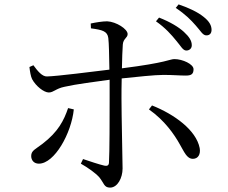

<svg xmlns="http://www.w3.org/2000/svg" viewBox="-20 -823 1040 874"><path d="M690 -726C733 -696 761 -664 782 -638C803 -614 812 -593 828 -593C842 -593 853 -602 853 -617C853 -637 842 -655 817 -678C793 -700 755 -723 704 -743ZM290 -331C271 -275 245 -223 173 -168C142 -144 122 -138 122 -113C122 -94 134 -78 157 -78C228 -78 305 -216 316 -325ZM394 -694C446 -687 469 -681 473 -650C476 -627 477 -567 478 -506C403 -497 240 -476 194 -475C172 -474 151 -500 132 -526L114 -518C116 -499 120 -475 126 -463C143 -431 180 -402 202 -402C224 -402 234 -420 274 -428C326 -440 414 -451 479 -460C479 -427 479 -397 479 -376C479 -291 479 -128 476 -82C475 -68 466 -67 455 -69C429 -75 391 -88 358 -99L348 -78C380 -60 414 -36 432 -16C454 11 453 31 481 31C515 31 538 -13 538 -56C538 -83 533 -300 533 -375C533 -400 533 -433 534 -466C601 -473 684 -482 724 -482C768 -482 796 -479 826 -479C851 -479 861 -486 861 -508C861 -531 811 -554 774 -554C752 -554 742 -538 535 -512C536 -556 537 -596 539 -620C541 -648 561 -650 561 -668C561 -691 509 -724 468 -726C447 -726 416 -721 393 -716ZM658 -325C729 -275 773 -212 799 -165C818 -133 830 -100 858 -100C882 -100 894 -121 889 -149C873 -231 773 -303 672 -343ZM780 -787C825 -757 849 -732 871 -707C893 -683 903 -661 920 -662C935 -662 943 -672 943 -687C943 -707 933 -726 906 -747C881 -767 843 -786 793 -803Z"/></svg>

Font: Source Han Serif K
Style: Regular
Weight: 400
Designer: Ryoko NISHIZUKA 西塚涼子 (kana & ideographs); Frank Grießhammer (Latin, Greek & Cyrillic); Wenlong ZHANG 张文龙 (bopomofo); San
Foundry: Adobe Systems Incorporated
Version: Version 1.001;PS 1.001;hotconv 16.6.54;makeotf.lib2.5.65590